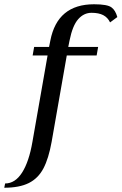

<svg xmlns="http://www.w3.org/2000/svg" viewBox="-105 -690 570 900"><path d="M-81 170Q-34 170 -1.5 119Q31 68 47 -25L118 -430H48L55 -470H125L131 -500Q164 -670 336 -670Q399 -670 418 -655Q436 -642 445 -610L411 -585Q400 -608 379 -619Q358 -630 324 -630Q288 -630 261.5 -600Q235 -570 221 -500L215 -470H355L348 -430H208L137 -25Q123 53 98.5 99.5Q74 146 30 168Q-14 190 -85 190Z"/></svg>

Font: Philosopher
Style: Italic
Weight: 400
Italic angle: -10°
Designer: Jovanny Lemonad
Foundry: Jovanny Lemonad
Version: Version 2.000